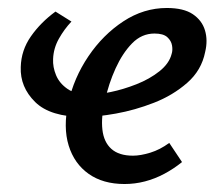

<svg xmlns="http://www.w3.org/2000/svg" viewBox="-20 -450 546 481"><path d="M292 11Q238 11 202 -14.5Q166 -40 152 -85.5Q138 -131 151 -192Q165 -255 201.5 -309Q238 -363 289 -396.5Q340 -430 398 -430Q440 -430 463 -414.5Q486 -399 493.5 -374Q501 -349 494 -320Q485 -274 449 -242.5Q413 -211 365.5 -192.5Q318 -174 270.5 -165.5Q223 -157 190 -157Q106 -157 68 -194.5Q30 -232 32 -282Q33 -324 57.5 -359Q82 -394 119 -421L159 -396Q141 -377 127.5 -353Q114 -329 113 -302Q112 -282 120.5 -261.5Q129 -241 149.5 -227Q170 -213 205 -213Q226 -213 257.5 -219.5Q289 -226 322 -239Q355 -252 379.5 -271.5Q404 -291 410 -315Q413 -324 411 -336Q409 -348 399 -357Q389 -366 367 -366Q335 -366 311 -341.5Q287 -317 269.5 -278.5Q252 -240 243 -198Q233 -157 236.5 -125.5Q240 -94 259 -77Q278 -60 313 -60Q332 -60 356.5 -67.5Q381 -75 404 -92L436 -44Q415 -27 391.5 -14.5Q368 -2 343 4.5Q318 11 292 11Z"/></svg>

Font: Ysabeau Infant SemiBold
Style: Italic
Weight: 600
Italic angle: -12°
Designer: Christian Thalmann (Catharsis Fonts)
Version: Version 2.002; featfreeze: ss01,ss02,lnum